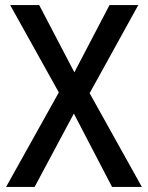

<svg xmlns="http://www.w3.org/2000/svg" viewBox="-20 -734 581 754"><path d="M537 0 332 -368 523 -714H410L272 -450L134 -714H20L211 -371L4 0H116L270 -288L420 0Z"/></svg>

Font: Noto Sans Lao Looped SemiCondensed Medium
Style: Regular
Weight: 500
Width: 4
Designer: Mark Frömberg, Ben Mitchell
Foundry: The Fontpad Ltd
Version: Version 1.002